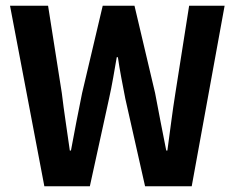

<svg xmlns="http://www.w3.org/2000/svg" viewBox="-20 -651 821 671"><path d="M135 0 15 -631H148L196 -326Q202 -276 209.5 -225.5Q217 -175 224 -125H228Q237 -175 247 -225.5Q257 -276 267 -326L339 -631H450L522 -326Q531 -277 541 -226.5Q551 -176 561 -125H565Q572 -176 578.5 -226Q585 -276 593 -326L641 -631H765L650 0H487L418 -306Q411 -342 404 -379Q397 -416 392 -451H388Q382 -416 375.5 -379Q369 -342 361 -306L294 0Z"/></svg>

Font: Narnoor
Style: Bold
Weight: 700
Designer: S. Sridhar Murthy
Foundry: SIL International
Version: Version 3.000